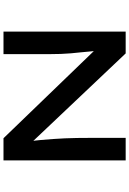

<svg xmlns="http://www.w3.org/2000/svg" viewBox="160 -900 740 1100"><g transform="rotate(90 530.0 -350.0)"><path d="M161 0V-700H286L804 -153L790 -149Q785 -181 782 -214.5Q779 -248 776.5 -282.5Q774 -317 772.5 -352Q771 -387 770.5 -421.5Q770 -456 770 -490V-700H899V0H772L252 -539L270 -546Q273 -521 275 -494.5Q277 -468 280 -441Q283 -414 285.5 -386Q288 -358 289 -328.5Q290 -299 290 -271V0Z"/></g></svg>

Font: Lexend Tera Medium
Style: Regular
Weight: 500
Designer: Bonnie Shaver-Troup, Thomas Jockin
Foundry: Lexend
Version: Version 1.007